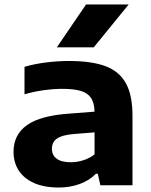

<svg xmlns="http://www.w3.org/2000/svg" viewBox="-20 -828 676 858"><path d="M572 -311.5V0H428.5L417 -51.5H408.5Q379.5 -21.5 336.2 -5.8Q293 10 242.5 10Q177.5 10 132 -10.2Q86.5 -30.5 63.5 -66.5Q40.5 -102.5 40.5 -149.5Q40.5 -227 101.5 -269.5Q162.5 -312 293 -320.5L402.5 -329Q401.5 -368 387 -390Q372.5 -412 341.8 -421.5Q311 -431 258 -431Q220.5 -431 175 -424.8Q129.5 -418.5 89.5 -406.5V-529.5Q134 -542.5 186.8 -549Q239.5 -555.5 287.5 -555.5Q389 -555.5 450.8 -532.5Q512.5 -509.5 542.2 -456.5Q572 -403.5 572 -311.5ZM402.5 -138V-236.5L308.5 -229Q256.5 -224.5 234.2 -208.5Q212 -192.5 212 -163.5Q212 -135 233 -119Q254 -103 296 -103Q324.5 -103 352.2 -111.8Q380 -120.5 402.5 -138ZM234 -616.5 364.5 -808H555L399 -616.5Z"/></svg>

Font: Encode Sans Expanded
Style: Bold
Weight: 700
Width: 7
Designer: Multiple Designers
Foundry: Impallari Type
Version: Version 2.000